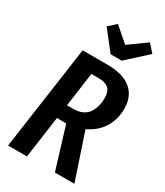

<svg xmlns="http://www.w3.org/2000/svg" viewBox="-225 -1017 954 1108"><g transform="rotate(30 252.5 -462.5)"><path d="M345.2 -752H271L170.9 -879.9L220.2 -924.8L316.9 -840.8L433.1 -924.8L479 -874ZM497.1 -519Q497.1 -448.2 463.1 -392.8Q429.2 -337.4 361.8 -305.2L463.9 0H334L249 -277.8L187 -278.8L147.9 0H22L120.1 -690.9H283.2Q389.6 -690.9 443.4 -646Q497.1 -601.1 497.1 -519ZM200.2 -371.1H243.2Q278.3 -371.1 303.7 -383.8Q329.1 -396.5 342.5 -418.2Q356 -439.9 362.1 -463.9Q368.2 -487.8 368.2 -515.1Q368.2 -559.1 346.7 -578.6Q325.2 -598.1 279.8 -598.1H231.9Z"/></g></svg>

Font: Fira Sans Compressed Medium
Style: Italic
Weight: 500
Width: 3
Italic angle: -8°
Designer: Carrois Corporate & Edenspiekermann AG
Foundry: Carrois Corporate GbR & Edenspiekermann AG
Version: Version 4.203;PS 004.203;hotconv 1.0.88;makeotf.lib2.5.64775